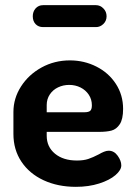

<svg xmlns="http://www.w3.org/2000/svg" viewBox="-20 -715 524 744"><path d="M457 -293Q457 -253 444 -233.5Q431 -214 412 -209Q393 -204 364 -204H161V-189Q161 -146 193 -119.5Q225 -93 278 -93Q304 -93 322 -99Q340 -105 363 -117Q373 -123 383 -127Q393 -131 401 -131Q422 -131 436 -111.5Q450 -92 450 -74Q450 -56 427.5 -36.5Q405 -17 364.5 -4Q324 9 274 9Q204 9 149 -16.5Q94 -42 63 -88.5Q32 -135 32 -196V-281Q32 -334 61.5 -380Q91 -426 141 -453.5Q191 -481 251 -481Q306 -481 353.5 -457Q401 -433 429 -390Q457 -347 457 -293ZM336 -307Q336 -330 324 -348Q312 -366 292 -376Q272 -386 248 -386Q225 -386 205 -376.5Q185 -367 173 -349Q161 -331 161 -308V-280H307Q323 -280 329.5 -285.5Q336 -291 336 -307ZM147 -695H352Q368 -695 380.5 -682.5Q393 -670 393 -652Q393 -634 380.5 -622Q368 -610 352 -610H147Q129 -610 118 -621.5Q107 -633 107 -652Q107 -670 118 -682.5Q129 -695 147 -695Z"/></svg>

Font: Dosis
Style: Regular
Weight: 400
Designer: Edgar Tolentino, Pablo Impallari, Igino Marini
Foundry: Edgar Tolentino, Pablo Impallari, Igino Marini
Version: Version 1.007;Glyphs 3.1.1 (3134)